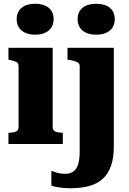

<svg xmlns="http://www.w3.org/2000/svg" viewBox="-20 -768 686 1024"><path d="M167 -583Q122 -583 95.5 -605Q69 -627 69 -666Q69 -705 95.5 -726.5Q122 -748 167 -748Q213 -748 239.5 -726.5Q266 -705 266 -666Q266 -627 239.5 -605Q213 -583 167 -583ZM261 -513V-90Q261 -72 276.5 -66Q292 -60 314 -60H315V0H25V-60H26Q49 -60 64 -66Q79 -72 79 -90V-415Q79 -431 68 -437Q57 -443 33 -448L25 -450V-513ZM405 39V-415Q405 -426 398.5 -432Q392 -438 380 -441.5Q368 -445 351 -448L340 -450V-513H587V13Q587 75 571.5 118Q556 161 526.5 187Q497 213 454 224.5Q411 236 356 236Q322 236 294 231.5Q266 227 254 222V143Q269 149 287 154Q305 159 327 159Q352 159 369.5 148Q387 137 396 110.5Q405 84 405 39ZM493 -583Q447 -583 420.5 -605Q394 -627 394 -666Q394 -705 420.5 -726.5Q447 -748 493 -748Q539 -748 565.5 -726.5Q592 -705 592 -666Q592 -627 565.5 -605Q539 -583 493 -583Z"/></svg>

Font: Roboto Serif 36pt
Style: Bold
Weight: 700
Version: Version 1.008